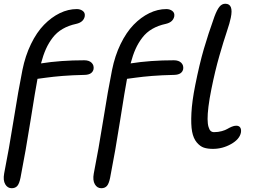

<svg xmlns="http://www.w3.org/2000/svg" viewBox="-42 -765 1353 1020"><path d="M1088.9 25.9Q1061 25.9 1041 19.3Q1021 12.7 1003.2 -8.5Q985.4 -29.8 978.5 -65.9Q971.7 -102.1 974.9 -164.3Q978 -226.6 995.1 -312Q1017.6 -424.8 1040.8 -504.4Q1064 -584 1097.2 -676.8Q1111.3 -714.4 1124.3 -729.7Q1137.2 -745.1 1154.8 -745.1Q1199.7 -745.1 1184.1 -670.9Q1179.2 -645 1162.6 -595.9Q1146 -546.9 1123.3 -468Q1100.6 -389.2 1081.1 -292Q1070.3 -238.8 1065.4 -198.5Q1060.5 -158.2 1060.8 -132.6Q1061 -106.9 1065.7 -91.1Q1070.3 -75.2 1077.4 -69.1Q1084.5 -63 1095.2 -63Q1117.7 -63 1136.5 -68.4Q1155.3 -73.7 1165.8 -80.1Q1176.3 -86.4 1189 -91.8Q1201.7 -97.2 1212.9 -97.2Q1228 -97.2 1234.4 -87.2Q1240.7 -77.1 1237.8 -60.1Q1230.5 -24.9 1185.3 0.5Q1140.1 25.9 1088.9 25.9ZM20 234.9Q-2 234.9 -14.2 213.9Q-26.4 192.9 -20 157.2Q5.4 29.8 30.5 -128.4Q55.7 -286.6 77.1 -393.1Q92.3 -468.8 122.6 -531Q152.8 -593.3 191.9 -633.3Q231 -673.3 275.6 -695.1Q320.3 -716.8 366.2 -716.8Q384.8 -716.8 397.9 -706.8Q411.1 -696.8 408.2 -678.2Q401.9 -647 362.8 -638.2Q321.8 -629.4 290.8 -611.3Q259.8 -593.3 238.3 -565.4Q216.8 -537.6 202.1 -504.9Q187.5 -472.2 175.8 -428.2Q280.8 -444.8 405.8 -444.8Q431.2 -444.8 444.6 -431.6Q458 -418.5 455.1 -397.9Q448.7 -368.7 409.2 -367.2Q340.8 -365.7 290 -361.6Q239.3 -357.4 202.4 -352.3Q165.5 -347.2 157.2 -346.2Q147 -293.5 120.6 -126.7Q94.2 40 66.9 179.2Q60.5 210.9 49.8 222.9Q39.1 234.9 20 234.9ZM496.1 234.9Q474.1 234.9 461.9 213.9Q449.7 192.9 456.1 157.2Q481.4 29.8 506.6 -128.4Q531.7 -286.6 553.2 -393.1Q568.4 -468.8 598.6 -531Q628.9 -593.3 667.7 -633.3Q706.5 -673.3 751.2 -695.1Q795.9 -716.8 841.8 -716.8Q860.4 -716.8 873.5 -706.8Q886.7 -696.8 883.8 -678.2Q877.4 -647 838.9 -638.2Q797.9 -629.4 766.8 -611.3Q735.8 -593.3 714.4 -565.4Q692.9 -537.6 678.2 -504.9Q663.6 -472.2 651.9 -428.2Q756.8 -444.8 881.8 -444.8Q907.2 -444.8 920.7 -431.6Q934.1 -418.5 931.2 -397.9Q924.8 -368.7 884.8 -367.2Q816.4 -365.7 765.6 -361.6Q714.8 -357.4 678 -352.3Q641.1 -347.2 632.8 -346.2Q622.6 -293.5 596.4 -126.7Q570.3 40 543 179.2Q536.6 210.9 525.9 222.9Q515.1 234.9 496.1 234.9Z"/></svg>

Font: Shantell Sans Irregular Bouncy
Style: Italic
Weight: 400
Italic angle: -11.31°
Designer: Stephen Nixon, Anya Danilova, Shantell Martin
Foundry: Arrow Type
Version: Version 1.006;[9816181b4]